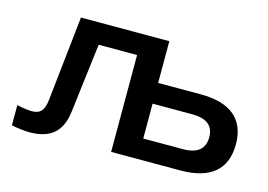

<svg xmlns="http://www.w3.org/2000/svg" viewBox="-74 -639 1098 787"><g transform="rotate(15 475.0 -245.5)"><path d="M245 -117 281 -411H444V0H738C865 0 930 -55 930 -162C930 -268 865 -323 738 -323H557V-500H182L143 -141C138 -92 120 -77 87 -77C71 -77 47 -80 23 -86V0C45 5 79 9 100 9C192 9 235 -35 245 -117ZM557 -87V-235H725C786 -235 817 -211 817 -162C817 -112 786 -87 725 -87Z"/></g></svg>

Font: LT Wave Medium
Style: Regular
Weight: 500
Designer: Daniel Lyons
Version: Version 2.5 (Glyphs App)